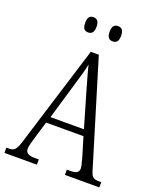

<svg xmlns="http://www.w3.org/2000/svg" viewBox="-163 -1003 905 1101"><g transform="rotate(20 289.5 -453.0)"><path d="M364 -813C385 -813 399 -824 399 -859C399 -895 385 -906 364 -906C343 -906 329 -895 329 -859C329 -824 343 -813 364 -813ZM214 -813C234 -813 249 -824 249 -859C249 -895 234 -906 214 -906C193 -906 180 -895 180 -859C180 -824 193 -813 214 -813ZM0 0H198V-32H172C131 -32 117 -45 117 -69C117 -85 127 -118 133 -138L165 -245H393L428 -129C433 -108 442 -80 442 -67C442 -43 430 -32 390 -32H369V0H579V-32H569C532 -32 521 -39 510 -76L316 -714H267L79 -107C60 -44 50 -32 15 -32H0ZM178 -283 241 -497C257 -550 273 -604 280 -641C289 -602 305 -549 323 -485L382 -283Z"/></g></svg>

Font: Noto Serif Thai Condensed Light
Style: Regular
Weight: 300
Width: 3
Designer: Monotype Design Team
Foundry: Monotype Imaging Inc.
Version: Version 2.002